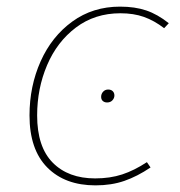

<svg xmlns="http://www.w3.org/2000/svg" viewBox="-20 -549 544 579"><path d="M489 -479 475 -464Q445 -487 414 -498Q383 -509 343 -509Q266 -509 209 -466Q152 -423 122 -352.5Q92 -282 92 -201Q92 -106 139 -58.5Q186 -11 267 -11Q312 -11 348.5 -23Q385 -35 423 -60L434 -44Q394 -17 355 -3.5Q316 10 268 10Q176 10 122.5 -44Q69 -98 69 -201Q69 -289 102.5 -364Q136 -439 198 -484Q260 -529 342 -529Q387 -529 421 -517.5Q455 -506 489 -479ZM285 -257Q285 -266 291 -272.5Q297 -279 306 -279Q315 -279 320 -274Q325 -269 325 -261Q325 -253 319 -246.5Q313 -240 303 -240Q295 -240 290 -244.5Q285 -249 285 -257Z"/></svg>

Font: FiraGO Thin
Style: Italic
Weight: 100
Italic angle: -8°
Designer: bBox Type GmbH
Foundry: bBox Type GmbH
Version: Version 1.001